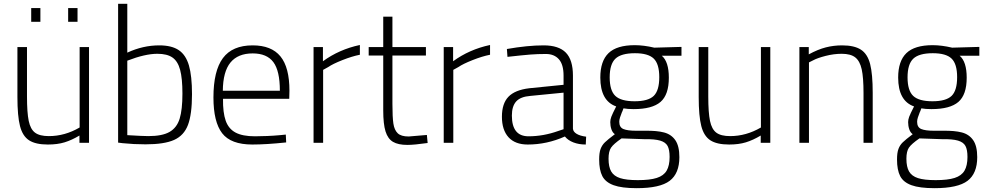

<svg xmlns="http://www.w3.org/2000/svg" viewBox="-20 -746 5155 1003"><path d="M71 0ZM71 -239V-500H121V-242Q121 -158 130 -114.5Q139 -71 163 -53Q187 -35 235 -35Q319 -35 396 -80V-500H445V0H395V-38Q355 -14 317.5 -2.5Q280 9 230 9Q166 9 132 -13Q98 -35 84.5 -87.5Q71 -140 71 -239ZM143 -704H191V-632H143ZM336 -704H385V-632H336Z M621 2 597 -1V-726H645V-471Q727 -509 812 -509Q877 -509 914 -484Q951 -459 967 -404Q983 -349 983 -254Q983 -149 962 -93.5Q941 -38 889.5 -15Q838 8 740 8Q679 8 621 2ZM933 -257Q933 -336 921 -381Q909 -426 881 -445.5Q853 -465 802 -465Q738 -465 645 -429V-40Q727 -35 755 -35Q828 -35 866 -57Q904 -79 918.5 -126Q933 -173 933 -257Z M1095 -237Q1095 -376 1144.5 -442.5Q1194 -509 1300 -509Q1398 -509 1445 -451.5Q1492 -394 1492 -272L1491 -230H1145Q1144 -158 1159 -115.5Q1174 -73 1210.5 -53.5Q1247 -34 1312 -34Q1339 -34 1375.5 -35.5Q1412 -37 1443 -40L1473 -43L1475 -2Q1371 9 1298 9Q1186 9 1140.5 -50Q1095 -109 1095 -237ZM1442 -272Q1442 -376 1408 -421.5Q1374 -467 1300 -467Q1223 -467 1184 -419.5Q1145 -372 1144 -272Z M1618 -500H1667V-426Q1752 -488 1860 -511V-460Q1819 -452 1768.5 -432Q1718 -412 1695 -396L1668 -381V0H1618Z M1982 -169V-456H1906V-500H1982V-659H2030V-500H2205V-456H2030V-203Q2030 -134 2035 -100.5Q2040 -67 2057.5 -50Q2075 -33 2115 -33L2210 -41L2214 1Q2144 11 2108 11Q2060 11 2033 -5Q2006 -21 1994 -59.5Q1982 -98 1982 -169Z M2298 -500H2347V-426Q2432 -488 2540 -511V-460Q2499 -452 2448.5 -432Q2398 -412 2375 -396L2348 -381V0H2298Z M2602 -136Q2602 -205 2636 -240.5Q2670 -276 2745 -285L2924 -303V-351Q2924 -409 2899.5 -436.5Q2875 -464 2832 -464Q2788 -464 2750 -461Q2712 -458 2631 -449L2628 -490Q2736 -509 2820 -509Q2899 -509 2936 -471Q2973 -433 2973 -351V-74Q2974 -58 2992 -47Q3010 -36 3042 -32L3040 9Q3004 9 2975.5 -2Q2947 -13 2931 -33Q2837 9 2737 9Q2671 9 2636.5 -29Q2602 -67 2602 -136ZM2897 -62 2924 -71V-262L2751 -245Q2699 -241 2676.5 -216Q2654 -191 2654 -142Q2654 -34 2741 -34Q2819 -34 2897 -62Z M3110 87Q3110 52 3117.5 32Q3125 12 3140 -2.5Q3155 -17 3192 -45Q3180 -53 3174 -70.5Q3168 -88 3168 -108Q3168 -121 3173.5 -136Q3179 -151 3199 -190Q3116 -219 3116 -341Q3116 -427 3159 -468.5Q3202 -510 3296 -510Q3343 -510 3398 -497L3540 -501V-455H3437Q3474 -424 3474 -340Q3474 -251 3430.5 -213.5Q3387 -176 3290 -176Q3258 -176 3237 -180Q3235 -176 3233.5 -170.5Q3232 -165 3229 -160Q3223 -145 3219 -132.5Q3215 -120 3215 -110Q3215 -81 3236.5 -72Q3258 -63 3303 -63H3350Q3411 -64 3449 -54Q3487 -44 3508 -13.5Q3529 17 3529 75Q3529 160 3478.5 198.5Q3428 237 3306 237Q3228 237 3185.5 221.5Q3143 206 3126.5 174Q3110 142 3110 87ZM3424 -343Q3424 -412 3395 -440Q3366 -468 3297 -468Q3225 -468 3195 -439.5Q3165 -411 3165 -342Q3165 -273 3194.5 -245Q3224 -217 3295 -217Q3366 -217 3395 -245Q3424 -273 3424 -343ZM3478 74Q3478 36 3467.5 16.5Q3457 -3 3428.5 -11.5Q3400 -20 3343 -19L3227 -23Q3185 6 3172 25.5Q3159 45 3159 83Q3159 126 3173 150Q3187 174 3219.5 184.5Q3252 195 3312 195Q3375 195 3411 183.5Q3447 172 3462.5 145.5Q3478 119 3478 74Z M3630 -239V-500H3680V-242Q3680 -158 3689 -114.5Q3698 -71 3722 -53Q3746 -35 3794 -35Q3878 -35 3955 -80V-500H4004V0H3954V-38Q3914 -14 3876.5 -2.5Q3839 9 3789 9Q3725 9 3691 -13Q3657 -35 3643.5 -87.5Q3630 -140 3630 -239Z M4156 -500H4205V-462Q4253 -488 4294 -498.5Q4335 -509 4379 -509Q4443 -509 4477.5 -486.5Q4512 -464 4525.5 -411.5Q4539 -359 4539 -261V0H4491V-260Q4491 -341 4481.5 -384Q4472 -427 4448 -446Q4424 -465 4377 -465Q4336 -465 4293 -454Q4250 -443 4228 -431L4206 -420V0H4156Z M4666 87Q4666 52 4673.5 32Q4681 12 4696 -2.5Q4711 -17 4748 -45Q4736 -53 4730 -70.5Q4724 -88 4724 -108Q4724 -121 4729.5 -136Q4735 -151 4755 -190Q4672 -219 4672 -341Q4672 -427 4715 -468.5Q4758 -510 4852 -510Q4899 -510 4954 -497L5096 -501V-455H4993Q5030 -424 5030 -340Q5030 -251 4986.5 -213.5Q4943 -176 4846 -176Q4814 -176 4793 -180Q4791 -176 4789.5 -170.5Q4788 -165 4785 -160Q4779 -145 4775 -132.5Q4771 -120 4771 -110Q4771 -81 4792.5 -72Q4814 -63 4859 -63H4906Q4967 -64 5005 -54Q5043 -44 5064 -13.5Q5085 17 5085 75Q5085 160 5034.5 198.5Q4984 237 4862 237Q4784 237 4741.5 221.5Q4699 206 4682.5 174Q4666 142 4666 87ZM4980 -343Q4980 -412 4951 -440Q4922 -468 4853 -468Q4781 -468 4751 -439.5Q4721 -411 4721 -342Q4721 -273 4750.5 -245Q4780 -217 4851 -217Q4922 -217 4951 -245Q4980 -273 4980 -343ZM5034 74Q5034 36 5023.5 16.5Q5013 -3 4984.5 -11.5Q4956 -20 4899 -19L4783 -23Q4741 6 4728 25.5Q4715 45 4715 83Q4715 126 4729 150Q4743 174 4775.5 184.5Q4808 195 4868 195Q4931 195 4967 183.5Q5003 172 5018.5 145.5Q5034 119 5034 74Z"/></svg>

Font: Cairo Light
Style: Regular
Weight: 300
Designer: Mohamed Gaber, the designers of Titillium
Foundry: Kief Type Foundry
Version: Version 2.009; ttfautohint (v1.5.33-1714) -l 8 -r 50 -G 200 